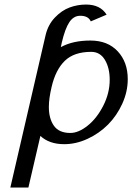

<svg xmlns="http://www.w3.org/2000/svg" viewBox="-20 -632 587 852"><path d="M546.9 -280.8Q546.9 -225.1 522.7 -171.9Q498.5 -118.7 459.5 -79.3Q420.4 -40 368.9 -16.1Q317.4 7.8 265.1 7.8Q198.7 7.8 159.2 -28.8L106 200.2H25.9L182.1 -475.1Q192.9 -522 223.4 -554Q253.9 -585.9 289.1 -598.9Q324.2 -611.8 361.8 -611.8Q425.3 -611.8 453.1 -566.9L382.8 -537.1Q372.1 -562 335.9 -562Q306.6 -562 287.6 -533.4Q268.6 -504.9 253.9 -441.9L250 -422.9Q303.2 -452.1 380.9 -452.1Q458 -452.1 502.4 -404.3Q546.9 -356.4 546.9 -280.8ZM292 -42Q328.6 -42 369.1 -74.5Q409.7 -106.9 438.2 -162.8Q466.8 -218.8 466.8 -277.8Q466.8 -330.6 445.6 -366.2Q424.3 -401.9 384.8 -401.9Q308.6 -401.9 267.6 -362.1Q226.6 -322.3 209 -246.1Q196.8 -194.8 196.8 -157.2Q196.8 -106 219.2 -74Q241.7 -42 292 -42Z"/></svg>

Font: Pfennig
Style: Italic
Weight: 500
Italic angle: -13°
Version: Version 20120410 ; ttfautohint (v0.8)